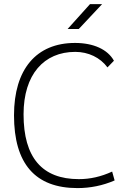

<svg xmlns="http://www.w3.org/2000/svg" viewBox="-20 -914 626 943"><path d="M360.4 9.8C423.3 9.8 484.4 -2.4 543 -27.8L530.8 -71.3C476.6 -46.4 423.3 -34.2 367.2 -34.2C187 -34.2 95.7 -140.1 95.7 -352.5C95.7 -548.3 195.8 -659.2 349.6 -659.2C414.1 -659.2 472.2 -631.3 507.8 -583L539.6 -615.7C508.8 -671.4 439 -703.1 348.6 -703.1C157.7 -703.1 48.8 -573.2 48.8 -347.7C48.8 -109.4 153.3 9.8 360.4 9.8ZM312 -771.5H366.7L481.4 -893.6H421.9Z"/></svg>

Font: Cascadia Mono PL ExtraLight
Style: Regular
Weight: 200
Monospace: yes
Designer: Aaron Bell
Foundry: Saja Typeworks
Version: Version 2404.023